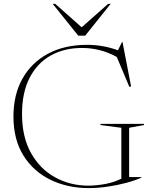

<svg xmlns="http://www.w3.org/2000/svg" viewBox="-20 -955 792 985"><path d="M642.5 -46.5H705.5V-44Q673.5 -29 627.2 -16.8Q581 -4.5 530.5 2.8Q480 10 435.5 10Q326.5 10 238.8 -32.8Q151 -75.5 100 -157.5Q49 -239.5 49 -357.5Q49 -469.5 95.5 -552Q142 -634.5 226.8 -679.8Q311.5 -725 426.5 -725Q509.5 -725 585 -697L606 -739.5H608.5L652.5 -511.5L643.5 -509.5L579 -663Q533.5 -687.5 489.5 -698.2Q445.5 -709 400.5 -709Q309.5 -709 240.2 -670.2Q171 -631.5 132 -556Q93 -480.5 93 -370.5Q93 -251.5 139.5 -169.2Q186 -87 263.5 -44.8Q341 -2.5 434 -2.5Q477 -3 521.8 -11.5Q566.5 -20 602.5 -38.5V-299.5L495.5 -313.5V-319.5H719V-313.5L642.5 -299.5ZM547.5 -935 417 -772H381.5L250.5 -935H263.5L399 -815L534.5 -935Z"/></svg>

Font: Newsreader Display ExtraLight
Style: Regular
Weight: 275
Designer: Hugues Gentile
Foundry: Production Type
Version: Version 1.001